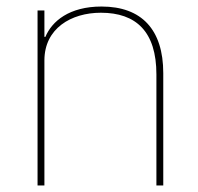

<svg xmlns="http://www.w3.org/2000/svg" viewBox="-20 -568 605 588"><path d="M95 0H116V-383C116 -481 198 -529 289 -529C397 -529 459 -471 459 -340V0H480V-344C480 -477 414 -548 291 -548C192 -548 139 -503 119 -455H116V-536H95Z"/></svg>

Font: IBM Plex Thai Thin
Style: Regular
Weight: 100
Designer: Mike Abbink, Paul van der Laan, Pieter van Rosmalen, Ben Mitchell, Mark Frömberg
Foundry: Bold Monday
Version: Version 1.0